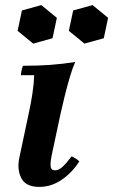

<svg xmlns="http://www.w3.org/2000/svg" viewBox="-20 -718 444 753"><path d="M134 15Q81 15 63.5 -19.5Q46 -54 56 -100L92 -270Q101 -311 107 -350Q113 -389 114 -423H62Q62 -430 64.5 -441.5Q67 -453 70 -460Q128 -460 177 -463.5Q226 -467 275 -475Q265 -453 254 -416Q243 -379 233.5 -340Q224 -301 217 -270L183 -110Q177 -82 178.5 -66Q180 -50 196 -50Q210 -50 225 -63.5Q240 -77 261 -105Q269 -101 276.5 -96.5Q284 -92 291 -85Q263 -41 222 -13Q181 15 134 15ZM142 -698 203 -648 186 -568 110 -547 49 -597 66 -677ZM343 -698 404 -648 387 -568 311 -547 250 -597 267 -677Z"/></svg>

Font: Poltawski Nowy
Style: Bold Italic
Weight: 700
Italic angle: -12°
Designer: Adam Pótawski, Mateusz Machalski, Borys Kosmynka, Ania Wieluska
Foundry: Capitalics.wtf
Version: Version 1.001;gftools[0.9.25]